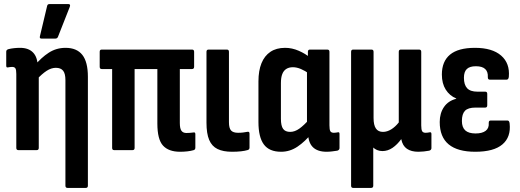

<svg xmlns="http://www.w3.org/2000/svg" viewBox="-20 -735 2545 940"><path d="M310.7 185Q300.3 185 300.3 174.1V-342.9Q300.3 -374.7 289 -388.8Q277.6 -403 253.4 -403Q231.1 -403 208.4 -388.3Q185.7 -373.6 158.8 -344.7L148.6 -412.9Q181.8 -453 218.7 -476.9Q255.6 -500.8 300.9 -500.8Q355.8 -500.8 383.1 -466.3Q410.3 -431.8 410.3 -358.9V174.1Q410.3 185 399.9 185ZM70.2 0Q59.8 0 59.8 -10.9V-373.1Q59.8 -393.8 55.3 -400.6Q50.7 -407.4 39.2 -407.4Q33.6 -407.4 28.6 -406.6Q23.5 -405.9 18 -404.9Q10.5 -403.4 10.5 -413.4V-482Q10.5 -491.4 21.4 -494.4Q34.8 -497.8 49.7 -499.3Q64.5 -500.8 78.4 -500.8Q120.2 -500.8 142.3 -477.4Q164.4 -454 164.4 -409.7V-394.7L169.8 -371.6V-10.9Q169.8 0 159.4 0ZM183.3 -546Q172.4 -546 175.4 -557.4L210.6 -705.3Q211.6 -710.7 214.8 -713Q218 -715.2 223.5 -715.2H314.1Q327 -715.2 321.6 -701.4L263.7 -554.4Q260.2 -546 250.4 -546Z M861.8 8Q805.7 8 778 -22.3Q750.4 -52.6 750.4 -130.2V-397H639V-10.9Q639 0 628.6 0H539Q529 0 529 -10.9V-397H478Q468.1 -397 468.1 -408.4V-481.4Q468.1 -492.3 478 -492.3H920Q930.4 -492.3 930.4 -481.4V-408.4Q930.4 -397 920 -397H860.4V-132.9Q860.4 -105.9 868.2 -94.9Q876 -83.9 893 -83.9Q901.5 -83.9 909.7 -84.6Q918 -85.4 926.4 -86.4Q936.4 -88.9 936.4 -78.4V-11.8Q936.4 -2.4 928 0.1Q915.1 4 897.6 6Q880.1 8 861.8 8Z M1115.9 8Q1072.5 8 1044.9 -5.5Q1017.2 -19 1004.1 -50Q990.9 -81.1 990.9 -134.2V-481.4Q990.9 -492.3 1001.3 -492.3H1090.5Q1100.9 -492.3 1100.9 -481.4V-136.6Q1100.9 -107.5 1111.2 -96.2Q1121.5 -84.9 1145.6 -84.9Q1159.2 -84.9 1170.7 -86.4Q1182.2 -87.9 1192.7 -89.9Q1201.6 -91.4 1201.6 -80V-12.3Q1201.6 -2.9 1192.7 -0.4Q1179.3 3.6 1160 5.8Q1140.6 8 1115.9 8Z M1356.2 8Q1298.3 8 1271.8 -27.8Q1245.3 -63.5 1245.3 -137.5V-336.5Q1245.3 -388.8 1260.1 -425.3Q1274.9 -461.8 1303.9 -481.3Q1332.9 -500.8 1375.9 -500.8Q1409.8 -500.8 1442.9 -486.3Q1475.9 -471.8 1497.8 -453L1494.3 -373.6Q1474.2 -388.2 1453.4 -397.1Q1432.7 -405.9 1414 -405.9Q1394.8 -405.9 1381.6 -397.5Q1368.5 -389.2 1361.9 -372.2Q1355.3 -355.3 1355.3 -328V-153.4Q1355.3 -119.1 1366 -104.2Q1376.6 -89.3 1400.8 -89.3Q1423.1 -89.3 1445.6 -105.3Q1468 -121.2 1495.9 -152.7L1506.1 -82.4Q1474 -42.4 1436.8 -17.2Q1399.6 8 1356.2 8ZM1578.9 8Q1534.1 8 1511.2 -15.1Q1488.3 -38.3 1488.3 -85.7V-104.8L1482.9 -119.2V-409.9L1487.4 -439.8V-481.4Q1487.4 -492.3 1497.8 -492.3H1582Q1592.9 -492.3 1592.9 -481.4V-121.2Q1592.9 -100 1597.4 -92.5Q1601.9 -84.9 1614.6 -84.9Q1620.6 -84.9 1625.1 -85.7Q1629.7 -86.4 1634.7 -87.4Q1642.2 -88.9 1642.2 -79.4V-10.3Q1642.2 -0.9 1631.8 2.6Q1619.5 4.5 1605.3 6.3Q1591.2 8 1578.9 8Z M1709.3 185Q1698.9 185 1698.9 174.1V-481.4Q1698.9 -492.3 1709.3 -492.3H1798.5Q1808.9 -492.3 1808.9 -481.4V-157.5Q1808.9 -122.7 1820.3 -106Q1831.6 -89.3 1854.9 -89.3Q1875.1 -89.3 1895.4 -101.7Q1915.6 -114.2 1932.3 -135.6V-481.4Q1932.3 -492.3 1942.7 -492.3H2031.4Q2042.3 -492.3 2042.3 -481.4V-121.2Q2042.3 -100 2046.9 -92.5Q2051.4 -84.9 2064 -84.9Q2069.6 -84.9 2074.4 -85.7Q2079.2 -86.4 2084.2 -87.4Q2092.2 -88.9 2092.2 -78.9V-9.8Q2092.2 -0.9 2081.8 2.6Q2069.4 5 2055.1 6.5Q2040.7 8 2028.4 8Q1993.4 8 1972.2 -6.6Q1951 -21.1 1944.6 -53.2V-54.2Q1924.9 -27.1 1901.7 -11.2Q1878.5 4.6 1852.3 4.6Q1837.6 4.6 1826 -0.5Q1814.4 -5.6 1807.4 -12.7V174.1Q1807.4 185 1796.5 185Z M2306.9 8Q2220.4 8 2176.6 -28.2Q2132.8 -64.5 2132.8 -137.8Q2132.8 -180.4 2153.5 -210.9Q2174.2 -241.4 2213.7 -251.4V-252.8Q2181.2 -266.3 2162.2 -296.3Q2143.3 -326.4 2143.3 -370Q2143.3 -434.4 2183.3 -467.6Q2223.4 -500.8 2305.4 -500.8Q2389.9 -500.8 2433.5 -462.9Q2477 -425 2471.1 -358.9Q2469.6 -344.9 2459.6 -344.9H2378.2Q2367.8 -344.9 2368.3 -357.9Q2369.8 -383.6 2355.4 -397.1Q2341 -410.7 2309.8 -410.7Q2279.6 -410.7 2265.5 -397.1Q2251.3 -383.5 2251.3 -354.2Q2251.3 -320 2267 -303.1Q2282.7 -286.2 2317.5 -286.2H2355.6Q2365.5 -286.2 2365.5 -275.3V-219.7Q2365.5 -208.3 2355.6 -208.3H2307.6Q2271.7 -208.3 2256.5 -192.7Q2241.4 -177 2241.4 -142.7Q2241.4 -111.9 2257.7 -96.7Q2274.1 -81.6 2308.4 -81.6Q2340.6 -81.6 2357.7 -94.5Q2374.8 -107.4 2372.8 -133.1Q2372.4 -145 2382.3 -145H2464.7Q2473.6 -145 2475.1 -130.1Q2482.1 -63.9 2439.7 -28Q2397.4 8 2306.9 8Z"/></svg>

Font: Sofia Sans Condensed
Style: Regular
Weight: 400
Designer: Botio Nikoltchev, Ani Petrova
Foundry: lettersoup
Version: Version 4.100